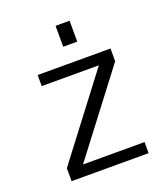

<svg xmlns="http://www.w3.org/2000/svg" viewBox="-127 -771 756 862"><g transform="rotate(-20 251.0 -340.0)"><path d="M435 -53H141L435 -439V-500H87V-447H360L67 -62V0H435ZM238 -580H305V-680H238Z"/></g></svg>

Font: Perun Light
Style: Regular
Weight: 300
Foundry: Copyright (c) Stefan Peev, Context Ltd, 2016
Version: Version 1.089